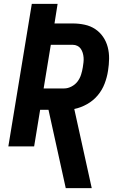

<svg xmlns="http://www.w3.org/2000/svg" viewBox="-20 -755 640 990"><path d="M319 215 230 -189H187L156 0H23L144 -735H277L261 -634H356Q387 -634 417 -627.5Q447 -621 471 -605Q495 -589 511.5 -565Q528 -541 535.5 -512Q543 -483 542.5 -452Q542 -421 537 -390Q532 -357 519.5 -324Q507 -291 484 -263.5Q461 -236 429 -218Q397 -200 363 -193L453 215ZM205 -299H311Q330 -299 349 -309Q368 -319 380 -335Q392 -351 398 -370Q404 -389 407 -408Q409 -421 410.5 -433.5Q412 -446 411 -458.5Q410 -471 406.5 -482.5Q403 -494 396.5 -503.5Q390 -513 379 -518.5Q368 -524 355 -524H242Z"/></svg>

Font: Iosevka Extrabold Extended
Style: Italic
Weight: 800
Width: 7
Italic angle: -9°
Monospace: yes
Designer: Belleve Invis
Foundry: Belleve Invis
Version: Version 32.5.0; ttfautohint (v1.8.4)